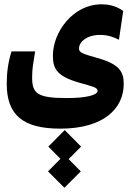

<svg xmlns="http://www.w3.org/2000/svg" viewBox="-20 -427 626 904"><path d="M264.2 178.7C467.3 178.7 562.5 84.5 562.5 -31.7C562.5 -88.4 543 -125 439 -153.8C359.9 -175.8 352.1 -181.2 352.1 -199.7C352.1 -229 388.2 -262.7 451.7 -262.7C486.8 -262.7 517.1 -252 540 -239.7L560.1 -375.5C533.7 -394 502.9 -406.7 458 -406.7C324.2 -406.7 229 -276.9 229 -164.6C229 -102.1 249.5 -67.4 353.5 -37.6C414.1 -20 439.5 -16.1 439.5 0.5C439.5 20 390.1 34.7 293.5 34.7C155.3 34.7 131.3 12.7 131.3 -62C131.3 -106.4 136.7 -129.9 145.5 -185.1H34.2C17.6 -131.8 11.7 -83 11.7 -32.7C11.7 114.7 87.9 178.7 264.2 178.7ZM283.2 457 360.4 379.9 303.2 322.3 361.8 263.2 284.7 185.5 207.5 263.2 264.6 320.8 206.1 379.9Z"/></svg>

Font: CaskaydiaCove Nerd Font
Style: Bold
Weight: 700
Designer: Aaron Bell
Foundry: Saja Typeworks
Version: Version 2111.1;Nerd Fonts 2.3.0